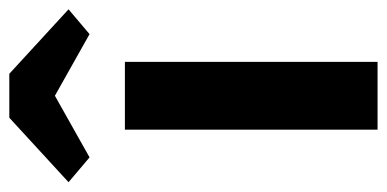

<svg xmlns="http://www.w3.org/2000/svg" viewBox="-268 -586 811 402"><g transform="rotate(-90 137.0 -385.5)"><path d="M66 0V-529H208V0ZM8 -603 -44 -647 91 -771H183L318 -647L266 -603L122 -684H152Z"/></g></svg>

Font: Readex Pro SemiBold
Style: Regular
Weight: 600
Designer: Bonnie Shaver-Troup, Thomas Jockin
Foundry: Lexend
Version: Version 1.204